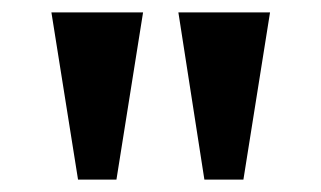

<svg xmlns="http://www.w3.org/2000/svg" viewBox="-20 -734 519 310"><path d="M106 -444H168L211 -714H63ZM310 -444H373L416 -714H268Z"/></svg>

Font: Noto Serif Myanmar SemiCondensed
Style: Bold
Weight: 700
Width: 4
Designer: Ben Mitchell and the Monotype Design Team
Foundry: Monotype Imaging Inc.
Version: Version 2.106